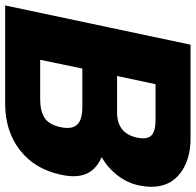

<svg xmlns="http://www.w3.org/2000/svg" viewBox="-32 -712 739 724"><g transform="rotate(90 337.0 -349.5)"><path d="M143 -699H497Q577 -699 628 -660Q679 -621 679 -550Q679 -533 674 -506Q665 -462 636.5 -424.5Q608 -387 567 -364Q603 -348 621 -322Q639 -296 639 -257Q639 -236 633 -209Q612 -111 540.5 -55.5Q469 0 366 0H-5ZM399 -422Q476 -422 493 -495Q496 -509 496 -519Q496 -546 479 -556.5Q462 -567 427 -567H292L261 -422ZM349 -132Q394 -132 419.5 -149Q445 -166 454 -209Q457 -223 457 -234Q457 -264 437.5 -277.5Q418 -291 378 -291H233L200 -132Z"/></g></svg>

Font: Prompt
Style: Bold Italic
Weight: 700
Italic angle: -12°
Designer: Katatrad Team
Foundry: CadsonDemak
Version: Version 1.001